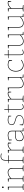

<svg xmlns="http://www.w3.org/2000/svg" viewBox="2804 -3612 814 6463"><g transform="rotate(-90 3211.5 -381.0)"><path d="M156 -21 149 -29 246 -15V0H46V-15L143 -29L136 -21V-499L143 -491L46 -505V-520L156 -525ZM138 -663Q127 -663 120 -671Q113 -679 113 -692Q113 -706 120.5 -714Q128 -722 139 -722Q151 -722 158 -714Q165 -706 165 -692Q165 -678 157 -670.5Q149 -663 138 -663Z M324 0V-15L421 -29L414 -21V-499L421 -491L324 -505V-520L429 -525L434 -424L430 -427Q480 -480 535 -504Q590 -528 639 -528Q705 -528 747 -489Q789 -450 787 -368V-21L780 -29L877 -15V0H677V-15L774 -29L767 -21V-363Q767 -438 732 -473.5Q697 -509 638 -509Q592 -509 537 -483.5Q482 -458 430 -403L434 -414V-21L427 -29L524 -15V0Z M947 0V-15L1044 -29L1037 -21V-506L1044 -499H947V-513L1044 -518L1037 -509V-612Q1037 -692 1076.5 -730Q1116 -768 1180 -768Q1202 -768 1226.5 -763.5Q1251 -759 1278 -750L1272 -733Q1246 -741 1223 -745Q1200 -749 1179 -749Q1121 -749 1089 -716Q1057 -683 1057 -615V-509L1050 -518H1212L1210 -499H1050L1057 -506V-21L1050 -29L1167 -15V0Z M1289 0V-15L1386 -29L1379 -21V-499L1386 -491L1289 -505V-520L1394 -525L1399 -424L1395 -427Q1438 -474 1481 -501Q1524 -528 1576 -528Q1608 -528 1642 -518L1637 -411H1620L1610 -512L1615 -504Q1606 -506 1596.5 -507Q1587 -508 1578 -508Q1529 -508 1484 -479.5Q1439 -451 1395 -403L1399 -414V-21L1392 -29L1509 -15V0Z M2041 -19 2034 -27 2131 -17V-2L2026 2L2022 -94L2026 -91Q1980 -45 1925.5 -19.5Q1871 6 1820 6Q1763 6 1727.5 -29Q1692 -64 1692 -136Q1692 -195 1716 -225Q1740 -255 1780.5 -265Q1821 -275 1870 -275H2028L2021 -268V-391Q2021 -454 1985 -481.5Q1949 -509 1889 -509Q1856 -509 1818 -501.5Q1780 -494 1740 -479L1747 -490L1740 -392H1723L1715 -491Q1762 -509 1806.5 -518.5Q1851 -528 1890 -528Q1958 -528 1999.5 -497Q2041 -466 2041 -394ZM1713 -140Q1713 -75 1744 -44Q1775 -13 1823 -13Q1868 -13 1922 -38.5Q1976 -64 2026 -110L2021 -99V-263L2028 -256H1872Q1787 -256 1750 -230.5Q1713 -205 1713 -140Z M2252 -400Q2252 -359 2274.5 -336Q2297 -313 2333 -300.5Q2369 -288 2408.5 -278Q2448 -268 2484 -253.5Q2520 -239 2542.5 -213Q2565 -187 2565 -140Q2565 -91 2537.5 -58.5Q2510 -26 2464.5 -10Q2419 6 2364 6Q2327 6 2294 0.5Q2261 -5 2226 -14L2233 -127H2247L2256 -19L2250 -27Q2276 -21 2307 -16Q2338 -11 2367 -11Q2417 -11 2457.5 -25Q2498 -39 2522 -67.5Q2546 -96 2546 -137Q2546 -180 2523.5 -203.5Q2501 -227 2465 -240.5Q2429 -254 2389.5 -264Q2350 -274 2314 -288Q2278 -302 2255.5 -327Q2233 -352 2233 -397Q2233 -442 2257.5 -471Q2282 -500 2322 -514Q2362 -528 2408 -528Q2437 -528 2473.5 -521.5Q2510 -515 2547 -500L2544 -411H2529L2516 -500L2522 -490Q2465 -509 2406 -509Q2342 -509 2297 -483Q2252 -457 2252 -400Z M2838 6Q2801 6 2777 -17.5Q2753 -41 2753 -91V-510L2760 -503H2650V-517L2760 -522L2753 -515V-642L2773 -643V-515L2766 -522H2926L2924 -503H2766L2773 -510V-94Q2773 -52 2792 -33Q2811 -14 2842 -14Q2862 -14 2885 -21Q2908 -28 2933 -41L2940 -25Q2883 6 2838 6Z M3005 0V-15L3102 -29L3095 -21V-499L3102 -491L3005 -505V-520L3110 -525L3115 -424L3111 -427Q3154 -474 3197 -501Q3240 -528 3292 -528Q3324 -528 3358 -518L3353 -411H3336L3326 -512L3331 -504Q3322 -506 3312.5 -507Q3303 -508 3294 -508Q3245 -508 3200 -479.5Q3155 -451 3111 -403L3115 -414V-21L3108 -29L3225 -15V0Z M3624 6Q3558 6 3517 -33Q3476 -72 3476 -154V-499L3483 -491L3386 -505V-520L3496 -525V-159Q3496 -84 3531 -48.5Q3566 -13 3625 -13Q3672 -13 3726.5 -38.5Q3781 -64 3833 -119L3829 -108V-500L3836 -491L3739 -505V-520L3849 -525V-23L3842 -27L3939 -17V-2L3834 2L3829 -98L3833 -95Q3783 -43 3728 -18.5Q3673 6 3624 6Z M4242 6Q4183 6 4135.5 -25Q4088 -56 4060.5 -114Q4033 -172 4033 -253Q4033 -320 4051 -371Q4069 -422 4100.5 -457Q4132 -492 4174.5 -510Q4217 -528 4265 -528Q4296 -528 4338.5 -518.5Q4381 -509 4418 -486L4415 -382H4396L4384 -488L4389 -479Q4355 -496 4320 -502.5Q4285 -509 4261 -509Q4200 -509 4153.5 -478Q4107 -447 4080.5 -390.5Q4054 -334 4054 -255Q4054 -179 4079.5 -125Q4105 -71 4148.5 -42.5Q4192 -14 4246 -14Q4286 -14 4330 -31Q4374 -48 4418 -82L4429 -66Q4380 -29 4332.5 -11.5Q4285 6 4242 6Z M4672 6Q4635 6 4611 -17.5Q4587 -41 4587 -91V-510L4594 -503H4484V-517L4594 -522L4587 -515V-642L4607 -643V-515L4600 -522H4760L4758 -503H4600L4607 -510V-94Q4607 -52 4626 -33Q4645 -14 4676 -14Q4696 -14 4719 -21Q4742 -28 4767 -41L4774 -25Q4717 6 4672 6Z M5054 6Q4988 6 4947 -33Q4906 -72 4906 -154V-499L4913 -491L4816 -505V-520L4926 -525V-159Q4926 -84 4961 -48.5Q4996 -13 5055 -13Q5102 -13 5156.5 -38.5Q5211 -64 5263 -119L5259 -108V-500L5266 -491L5169 -505V-520L5279 -525V-23L5272 -27L5369 -17V-2L5264 2L5259 -98L5263 -95Q5213 -43 5158 -18.5Q5103 6 5054 6Z M5662 6Q5596 6 5555 -33Q5514 -72 5514 -154V-499L5521 -491L5424 -505V-520L5534 -525V-159Q5534 -84 5569 -48.5Q5604 -13 5663 -13Q5710 -13 5764.5 -38.5Q5819 -64 5871 -119L5867 -108V-500L5874 -491L5777 -505V-520L5887 -525V-23L5880 -27L5977 -17V-2L5872 2L5867 -98L5871 -95Q5821 -43 5766 -18.5Q5711 6 5662 6Z M6055 0V-15L6152 -29L6145 -21V-499L6152 -491L6055 -505V-520L6160 -525L6165 -424L6161 -427Q6204 -474 6247 -501Q6290 -528 6342 -528Q6374 -528 6408 -518L6403 -411H6386L6376 -512L6381 -504Q6372 -506 6362.5 -507Q6353 -508 6344 -508Q6295 -508 6250 -479.5Q6205 -451 6161 -403L6165 -414V-21L6158 -29L6275 -15V0Z"/></g></svg>

Font: Bitter Thin
Style: Regular
Weight: 100
Designer: Sol Matas, and Bitter project Authors
Foundry: Sol Matas
Version: Version 2.002